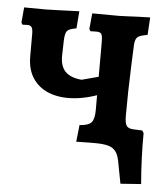

<svg xmlns="http://www.w3.org/2000/svg" viewBox="-47 -508 602 687"><g transform="rotate(5 254.0 -164.0)"><path d="M410.7 136.9 395.2 55.3Q389.3 24.4 371.1 12.2Q353 0 311.6 0Q302.2 0 288 0Q273.9 0 260.5 0.5Q247.1 1 240.1 1L246.6 -59.4Q278.2 -61.3 289 -73.4Q299.9 -85.6 299.9 -117.9L300 -360.8Q300 -383.8 295.9 -390.9Q291.7 -397.9 277.4 -397.9L256.4 -397.4L251.7 -404.5L257.1 -461.6L353.6 -461Q365.1 -461 383.2 -462.1Q401.3 -463.1 422.8 -463.9Q444.3 -464.7 465 -465.1L461.1 -401.9Q434.3 -397.9 425.7 -390.6Q417.1 -383.4 415.7 -362.9Q414.2 -326.3 412.4 -282Q410.6 -237.7 409.7 -192.6Q408.8 -147.6 408.8 -107.7Q408.8 -81.7 414.8 -72Q420.7 -62.2 438.4 -61.2L472 -59.7L477.5 -50.9Q477.1 -6.6 478.9 39.1Q480.6 84.7 484.6 131.6ZM345.9 -190.1Q285.3 -161.8 231.8 -154.8Q178.3 -147.9 137.1 -161.3Q96 -174.7 72.8 -206.9Q49.5 -239.2 49.5 -288.8V-369.5Q49.5 -386.5 45.3 -393.3Q41 -400.1 29.2 -400.1Q27.1 -400.1 22 -399.8Q16.9 -399.6 11.7 -399.6L7.6 -406.7L12.5 -461.6L91.5 -461Q104.6 -461 134.2 -462.3Q163.8 -463.6 210.5 -465.1L205.6 -403.2Q179.5 -399.2 172.4 -390.8Q165.3 -382.4 164.3 -356.5L162.9 -303.5Q161.9 -263.8 181.2 -244.3Q200.6 -224.8 239.9 -221.6L344.6 -249.5Z"/></g></svg>

Font: Alegreya
Style: Regular
Weight: 400
Designer: Juan Pablo del Peral
Foundry: Huerta Tipografica
Version: Version 2.009